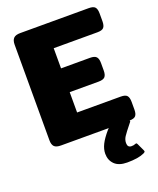

<svg xmlns="http://www.w3.org/2000/svg" viewBox="-162 -776 896 1092"><g transform="rotate(-20 285.5 -230.0)"><path d="M245 -534V-412H420Q448 -412 458.5 -400.5Q469 -389 469 -362V-318Q469 -291 458.5 -279.5Q448 -268 420 -268H245V-145H509Q537 -145 547 -133.5Q557 -122 557 -95V-49Q557 -23 547 -11.5Q537 0 510 0Q514 5 508 11Q470 58 458.5 76Q447 94 447 114Q447 141 471 141Q485 141 493 137Q499 135 500 135Q504 135 507 142L528 187Q530 191 530 193Q530 199 518 204Q483 220 416 220Q366 220 340.5 195Q315 170 315 131Q315 103 329.5 74Q344 45 376 8Q384 0 384 0H95Q66 0 54.5 -12Q43 -24 43 -50V-629Q43 -655 55 -667.5Q67 -680 95 -680H510Q538 -680 548 -668.5Q558 -657 558 -630V-584Q558 -557 548 -545.5Q538 -534 510 -534Z"/></g></svg>

Font: Mitr SemiBold
Style: Regular
Weight: 600
Designer: Thanarat Vachiruckul
Foundry: Cadson Demak
Version: Version 1.003